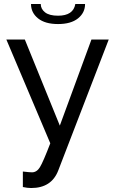

<svg xmlns="http://www.w3.org/2000/svg" viewBox="-20 -721 585 966"><path d="M136 -701H185Q185 -676 206.5 -659Q228 -642 272 -642Q349 -642 359 -701H408Q408 -657 372.5 -628.5Q337 -600 272 -600Q207 -600 171.5 -628.5Q136 -657 136 -701ZM95 142Q129 146 141 146Q165 146 181 120Q197 94 233 0L12 -522H105L281 -89L440 -522H527L273 137Q239 225 137 225Q118 225 95 220Z"/></svg>

Font: Raleway-v4020 Medium
Style: Regular
Weight: 500
Designer: Matt McInerney, Pablo Impallari, Rodrigo Fuenzalida
Foundry: Matt McInerney, Pablo Impallari, Rodrigo Fuenzalida
Version: Version 4.020;PS 004.020;hotconv 1.0.88;makeotf.lib2.5.64775